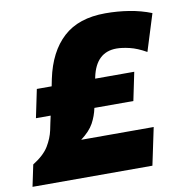

<svg xmlns="http://www.w3.org/2000/svg" viewBox="-89 -779 819 854"><g transform="rotate(-10 320.0 -352.0)"><path d="M-10.5 0 10 -97.5Q60.5 -129 81.8 -164Q103 -199 110.5 -234.5Q113.5 -250 117 -266Q120.5 -282 124 -298H57.5L84 -425.5H151Q154.5 -443.5 157.5 -458Q182.5 -577 251.8 -640.5Q321 -704 442 -704Q497.5 -704 550 -695.5Q602.5 -687 649 -668.5L597 -502Q556.5 -525 522.5 -533Q488.5 -541 464 -541Q372 -541 349 -433L347.5 -425.5H524L497.5 -298H321.5Q314 -262 296.8 -230.5Q279.5 -199 239 -168.5H566.5L531 0Z"/></g></svg>

Font: Commissioner ExtraBold
Style: Italic
Weight: 800
Italic angle: -12°
Designer: Kostas Bartsokas
Foundry: Kostas Bartsokas
Version: Version 1.000; ttfautohint (v1.8.3)